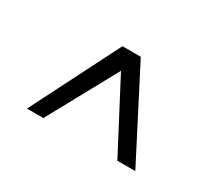

<svg xmlns="http://www.w3.org/2000/svg" viewBox="-61 -562 484 436"><g transform="rotate(30 181.0 -344.5)"><path d="M82 -229H39L156 -460H204L323 -229H276L181 -410Z"/></g></svg>

Font: Genos Medium
Style: Regular
Weight: 500
Designer: Robert E. Leuschke
Foundry: Robert E. Leuschke
Version: Version 1.010; ttfautohint (v1.8.3)